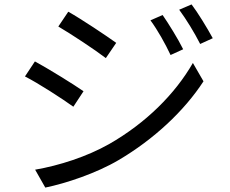

<svg xmlns="http://www.w3.org/2000/svg" viewBox="-20 -814 1040 869"><path d="M716 -746 661 -722C694 -677 727 -618 752 -565L809 -591C786 -638 741 -710 716 -746ZM847 -794 791 -770C824 -725 859 -668 886 -615L943 -641C918 -687 874 -759 847 -794ZM289 -761 244 -694C302 -660 411 -588 459 -551L506 -620C463 -651 348 -728 289 -761ZM139 -46 185 35C278 16 416 -30 516 -89C676 -183 814 -312 901 -446L853 -529C772 -388 640 -257 474 -162C373 -105 249 -65 139 -46ZM138 -536 93 -468C154 -437 262 -367 312 -331L358 -401C314 -432 197 -504 138 -536Z"/></svg>

Font: Noto Sans CJK JP Regular
Style: Regular
Weight: 400
Designer: Ryoko NISHIZUKA (kana & ideographs); Paul D. Hunt (Latin, Greek & Cyrillic); Wenlong ZHANG (bopomofo); Sandoll Communica
Foundry: Adobe Systems Incorporated
Version: Version 1.001;PS 1.001;hotconv 1.0.78;makeotf.lib2.5.61930